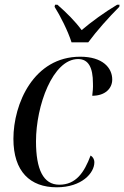

<svg xmlns="http://www.w3.org/2000/svg" viewBox="-20 -786 528 816"><path d="M284 -606H355C391 -655 443 -713 487 -757L488 -766H478C423 -733 368 -693 327 -658C300 -695 264 -731 224 -766H214L212 -757C236 -719 269 -654 284 -606ZM221 10C328 10 381 -51 381 -96C381 -110 374 -120 365 -125C338 -53 303 -1 232 -1C164 -1 133 -66 133 -185C133 -337 204 -535 312 -535C356 -535 375 -499 375 -432C376 -414 374 -395 372 -379C428 -379 457 -411 457 -448C457 -498 416 -545 321 -545C123 -545 37 -345 37 -196C37 -57 108 10 221 10Z"/></svg>

Font: Noto Serif Display SemiCondensed
Style: Italic
Weight: 400
Width: 4
Italic angle: -12°
Designer: Monotype Design Team
Foundry: Monotype Imaging Inc.
Version: Version 2.009